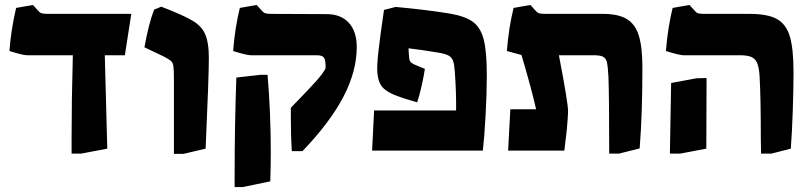

<svg xmlns="http://www.w3.org/2000/svg" viewBox="-20 -608 3277 775"><path d="M269 -56Q269 -202 274 -385H89Q73 -385 18 -402Q24 -485 45 -576L113 -588L131 -568Q140 -557 147.5 -554.5Q155 -552 175 -552H510L484 -385H403L413 -8L308 12H269Z M682 -287Q682 -327 680 -340.5Q678 -354 671 -361Q664 -368 641 -380L563 -417Q580 -512 602 -569L631 -581Q714 -549 749 -529Q791 -507 807 -472.5Q823 -438 823 -374Q823 -298 810 -8L721 13H682Z M1154 -131V-173Q1229 -250 1257 -281.5Q1285 -313 1294 -332Q1295 -365 1288 -375Q1281 -385 1258 -385H992Q976 -385 921 -402Q928 -494 948 -576L1016 -588L1034 -568Q1043 -557 1050.5 -554.5Q1058 -552 1078 -552L1298 -551Q1356 -551 1388 -516Q1420 -481 1420 -418Q1420 -321 1366.5 -218Q1313 -115 1201 2H1158Q1154 -55 1154 -131ZM927 108Q927 -104 934 -295L1031 -306H1060Q1073 -153 1073 7Q1073 62 1071 124L960 147H927Z M1490 -162H1821Q1822 -233 1816 -317Q1814 -347 1809 -361.5Q1804 -376 1792 -383Q1780 -390 1753 -395Q1675 -408 1629 -413L1630 -393Q1631 -368 1635 -361Q1639 -354 1654 -347L1695 -330Q1691 -302 1682.5 -264Q1674 -226 1664 -195Q1596 -214 1564 -228.5Q1532 -243 1519 -262Q1506 -281 1503 -316Q1501 -344 1508 -405Q1515 -466 1530 -568L1577 -580Q1699 -569 1797 -553Q1860 -542 1890.5 -518.5Q1921 -495 1933 -446.5Q1945 -398 1945 -304Q1945 -232 1940 -141.5Q1935 -51 1929 0H1482Z M2436 -297Q2434 -338 2430 -355.5Q2426 -373 2414.5 -379Q2403 -385 2376 -385H2236Q2273 -193 2273 -159Q2273 -143 2268 -85L2258 0H2031L2040 -167H2144Q2125 -251 2085 -386Q2076 -388 2026 -402Q2033 -494 2053 -576L2121 -588L2139 -568Q2148 -557 2155.5 -554.5Q2163 -552 2183 -552H2413Q2475 -552 2509.5 -531.5Q2544 -511 2558.5 -464.5Q2573 -418 2573 -335Q2573 -147 2562 -9L2479 12H2439Q2439 -220 2436 -297Z M3051 -49Q3051 -214 3046 -301Q3044 -335 3036.5 -353Q3029 -371 3013 -378Q2997 -385 2966 -385H2739Q2723 -385 2668 -402Q2675 -494 2695 -576L2763 -588L2781 -568Q2790 -557 2797.5 -554.5Q2805 -552 2825 -552H3005Q3078 -552 3115.5 -531.5Q3153 -511 3168 -461.5Q3183 -412 3183 -317Q3183 -250 3180 -161Q3177 -72 3172 -8L3094 12H3052Q3052 -25 3051 -49ZM2689 -273 2791 -292 2832 -293 2831 -8 2726 12H2684Z"/></svg>

Font: Suez One
Style: Regular
Weight: 400
Version: Version 1.000